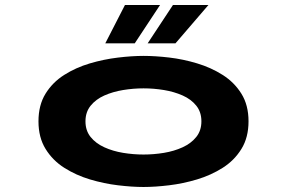

<svg xmlns="http://www.w3.org/2000/svg" viewBox="-20 -735 1140 766"><path d="M552.5 11Q506.5 11 450.5 4.2Q394.5 -2.5 338.8 -19.2Q283 -36 236.5 -65.5Q190 -95 161.8 -140.8Q133.5 -186.5 133.5 -251Q133.5 -315.5 161.5 -361Q189.5 -406.5 236 -436Q282.5 -465.5 338.2 -482Q394 -498.5 450 -505.2Q506 -512 552.5 -512Q599 -512 654.8 -505.5Q710.5 -499 766.2 -482.2Q822 -465.5 868.5 -436Q915 -406.5 943.2 -361Q971.5 -315.5 971.5 -251Q971.5 -186.5 943.2 -140.8Q915 -95 868.5 -65.5Q822 -36 766.2 -19.2Q710.5 -2.5 654.8 4.2Q599 11 552.5 11ZM552.5 -118.5Q593.5 -118.5 634.2 -125.2Q675 -132 708.8 -147.5Q742.5 -163 763 -188.5Q783.5 -214 783.5 -251Q783.5 -288 763 -313.5Q742.5 -339 708.8 -354Q675 -369 634.2 -375.8Q593.5 -382.5 552.5 -382.5Q512 -382.5 471 -375.8Q430 -369 396.2 -354Q362.5 -339 341.8 -313.5Q321 -288 321 -251Q321 -214 341.5 -188.5Q362 -163 396 -147.5Q430 -132 471 -125.2Q512 -118.5 552.5 -118.5ZM569 -562 670 -715H811.5L680 -562ZM400 -562 478.5 -715H618.5L517.5 -562Z"/></svg>

Font: Trispace Expanded
Style: Bold
Weight: 700
Width: 7
Designer: Tyler Finck
Foundry: Etcetera Type Company
Version: Version 1.210; ttfautohint (v1.8.3)